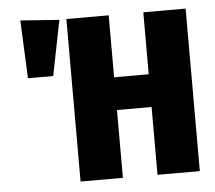

<svg xmlns="http://www.w3.org/2000/svg" viewBox="-51 -762 917 818"><g transform="rotate(-5 407.5 -353.0)"><path d="M590 0V-290H442V0H261V-695H442V-430H590V-695H771V0ZM65 -706 231 -694 184 -458H76Z"/></g></svg>

Font: Fira Sans Condensed ExtraBold
Style: Regular
Weight: 800
Width: 3
Designer: Carrois Corporate & Edenspiekermann AG
Foundry: Carrois Corporate GbR & Edenspiekermann AG
Version: Version 4.203